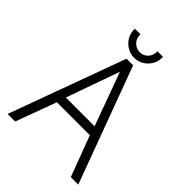

<svg xmlns="http://www.w3.org/2000/svg" viewBox="-241 -973 1091 1091"><g transform="rotate(45 304.5 -427.0)"><path d="M416 -854H371V-847Q371 -819 352 -799Q333 -779 304 -779Q276 -779 255.5 -799Q235 -819 235 -847V-854H190V-847Q190 -816 205.5 -790.5Q221 -765 247 -749.5Q273 -734 304 -734Q335 -734 360.5 -749.5Q386 -765 401 -790.5Q416 -816 416 -847ZM589 0 330 -700H277L21 0H82L172 -245H437L529 0ZM189 -300 303 -621 420 -300Z"/></g></svg>

Font: AdventPro_ExpandedRegular
Style: ExpandedRegular
Weight: 400
Width: 7
Designer: VivaRado, Andreas Kalpakidis
Foundry: VivaRado, Andreas Kalpakidis
Version: Version 3.000